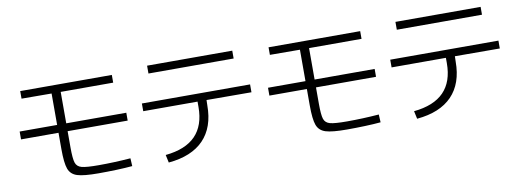

<svg xmlns="http://www.w3.org/2000/svg" viewBox="-56 -1004 3569 1316"><g transform="rotate(-10 1728.5 -346.0)"><path d="M322.3 -223.6V-337.9H61.5V-392.6H322.3V-611.3L113.3 -612.3V-665H751V-611.3H385.7V-392.6H803.7V-337.9H385.7V-224.6Q385.7 -147 395.3 -117.9Q404.8 -88.9 437.3 -80.1Q469.7 -71.3 555.7 -71.3Q663.1 -71.3 777.3 -80.1L780.3 -25.4Q733.4 -21 670.2 -18.8Q606.9 -16.6 544.9 -16.6Q441.9 -16.6 397.2 -30.8Q352.5 -44.9 337.4 -86.4Q322.3 -127.9 322.3 -223.6Z M1297.9 -345.7V-382.8H919.9V-436.5H1672.9V-381.8L1360.4 -382.8L1359.4 -345.7Q1359.4 -193.4 1275.9 -106.9Q1192.4 -20.5 1031.2 -5.9L1019.5 -60.5Q1159.2 -74.2 1228.5 -145.5Q1297.9 -216.8 1297.9 -345.7ZM1000 -685.5H1592.8V-630.9H1000Z M2050.8 -223.6V-337.9H1790V-392.6H2050.8V-611.3L1841.8 -612.3V-665H2479.5V-611.3H2114.3V-392.6H2532.2V-337.9H2114.3V-224.6Q2114.3 -147 2123.8 -117.9Q2133.3 -88.9 2165.8 -80.1Q2198.2 -71.3 2284.2 -71.3Q2391.6 -71.3 2505.9 -80.1L2508.8 -25.4Q2461.9 -21 2398.7 -18.8Q2335.4 -16.6 2273.4 -16.6Q2170.4 -16.6 2125.7 -30.8Q2081.1 -44.9 2065.9 -86.4Q2050.8 -127.9 2050.8 -223.6Z M3026.4 -345.7V-382.8H2648.4V-436.5H3401.4V-381.8L3088.9 -382.8L3087.9 -345.7Q3087.9 -193.4 3004.4 -106.9Q2920.9 -20.5 2759.8 -5.9L2748 -60.5Q2887.7 -74.2 2957 -145.5Q3026.4 -216.8 3026.4 -345.7ZM2728.5 -685.5H3321.3V-630.9H2728.5Z"/></g></svg>

Font: Pretendard GOV Light
Style: Regular
Weight: 300
Designer: Base glyphs from Inter by Rasmus Andersson; Hangeul glyphs from Noto Sans CJK(Source Han Sans) by Jang Soo-young and Kan
Foundry: Kil Hyung-jin
Version: Version 1.309